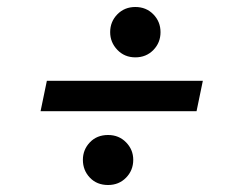

<svg xmlns="http://www.w3.org/2000/svg" viewBox="-20 -575 697 549"><path d="M367 -411Q336 -411 315.5 -432.5Q295 -454 295 -483Q295 -513 315.5 -534Q336 -555 367 -555Q398 -555 418.5 -534Q439 -513 439 -483Q439 -453 418.5 -432Q398 -411 367 -411ZM96 -257 114 -344H560L542 -257ZM289 -46Q257 -46 237 -67Q217 -88 217 -118Q217 -147 237 -168Q257 -189 289 -189Q320 -189 340.5 -168Q361 -147 361 -118Q361 -88 340.5 -67Q320 -46 289 -46Z"/></svg>

Font: Be Vietnam Pro Medium
Style: Italic
Weight: 500
Italic angle: -12°
Designer: Lam Bao, Tony Le, Vietanh Nguyen
Foundry: Yellow Type Foundry
Version: Version 1.002; ttfautohint (v1.8.3)